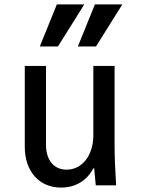

<svg xmlns="http://www.w3.org/2000/svg" viewBox="-20 -838 640 868"><path d="M498 -180V-540H402V-227C402 -136 352 -71 281 -71C224 -71 188 -114 188 -183V-540H92V-175C92 -63 157 10 256 10C322 10 373 -22 402 -77H406C408 -52 410 -27 413 0H505C501 -63 498 -129 498 -180ZM361 -818H237L160 -628H242ZM533 -818H409L332 -628H414Z"/></svg>

Font: CommitMono
Style: 500Regular
Weight: 500
Monospace: yes
Designer: Eigil Nikolajsen
Foundry: Eigil Nikolajsen
Version: Version 1.143